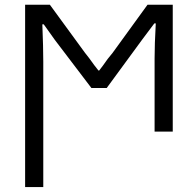

<svg xmlns="http://www.w3.org/2000/svg" viewBox="-20 -545 813 795"><path d="M84 229.5Q84 41 84 -525.4Q109.4 -525.4 186.5 -525.4Q222.7 -475.6 332 -326.2Q337.9 -318.4 349.6 -303.7Q361.3 -288.1 370.1 -275.4Q379.9 -263.7 387.7 -252.9Q388.7 -252.9 390.6 -252.9Q397.5 -261.7 406.2 -273.4Q414.1 -285.2 425.8 -300.8Q438.5 -316.4 446.3 -326.2Q494.1 -392.6 590.8 -525.4Q617.2 -525.4 695.3 -525.4Q695.3 -393.6 695.3 0Q676.8 0 620.1 0Q620.1 -76.2 620.1 -302.7Q620.1 -360.4 625 -448.2Q623 -448.2 619.1 -448.2Q606.4 -431.6 569.3 -381.8Q532.2 -332 421.9 -180.7Q406.2 -180.7 358.4 -180.7Q320.3 -230.5 207 -379.9Q195.3 -395.5 161.1 -444.3Q159.2 -444.3 155.3 -444.3Q159.2 -348.6 159.2 -289.1Q159.2 -116.2 159.2 229.5Q140.6 229.5 84 229.5Z"/></svg>

Font: Gothic A1
Style: Regular
Weight: 400
Designer: HanYang I&C Co.,Ltd.
Version: Version 2.50